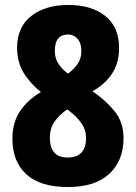

<svg xmlns="http://www.w3.org/2000/svg" viewBox="-20 -744 549 774"><path d="M255 -724Q163 -724 106 -679.5Q49 -635 49 -552Q49 -494 75 -451Q101 -408 145 -373Q91 -341 60.5 -295.5Q30 -250 30 -184Q30 -93 86 -41.5Q142 10 254 10Q364 10 421 -43.5Q478 -97 478 -187Q478 -251 442.5 -295Q407 -339 353 -376Q404 -405 432 -447.5Q460 -490 460 -551Q460 -635 404.5 -679.5Q349 -724 255 -724ZM255 -605Q277 -605 292.5 -587.5Q308 -570 308 -539Q308 -508 293.5 -487Q279 -466 254 -447Q230 -465 215.5 -487Q201 -509 201 -539Q201 -605 255 -605ZM181 -190Q181 -226 199.5 -253Q218 -280 251 -303L263 -294Q291 -272 309 -246Q327 -220 327 -188Q327 -109 252 -109Q181 -109 181 -190Z"/></svg>

Font: Noto Sans Display SemiCondensed Extra
Style: Regular
Weight: 800
Width: 4
Designer: Monotype Design Team
Foundry: Monotype Imaging Inc.
Version: Version 1.900